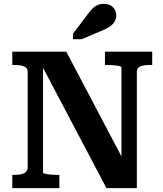

<svg xmlns="http://www.w3.org/2000/svg" viewBox="-20 -979 849 999"><path d="M44 0V-69H54Q75 -69 90.5 -72.5Q106 -76 115 -84.5Q124 -93 124 -107V-605Q124 -620 115 -627.5Q106 -635 90.5 -638Q75 -641 54 -641H44V-710H325L630 -131L612 -134V-629Q612 -633 600.5 -635.5Q589 -638 572.5 -639.5Q556 -641 540 -641H526V-710H772V-641H761Q741 -641 725 -638Q709 -635 700.5 -627.5Q692 -620 692 -605V0H534L182 -668L204 -663V-81Q204 -78 215.5 -75Q227 -72 243.5 -70.5Q260 -69 276 -69H289V0ZM432 -899 360 -804V-775H405L504 -817Q530 -827 548 -838.5Q566 -850 575.5 -865.5Q585 -881 585 -899Q585 -924 567.5 -941.5Q550 -959 521 -959Q501 -959 485.5 -951.5Q470 -944 457.5 -930.5Q445 -917 432 -899Z"/></svg>

Font: Roboto Serif 20pt SemiBold
Style: Regular
Weight: 600
Version: Version 1.008